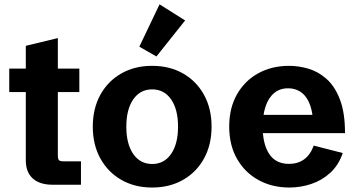

<svg xmlns="http://www.w3.org/2000/svg" viewBox="-20 -839 1622 872"><path d="M218.8 0Q160.2 0 128.7 -28.6Q97.2 -57.1 97.2 -110.8V-420.9H22V-527.3H97.2V-630.9L242.7 -666V-527.3H340.3V-420.9H242.7V-133.8Q242.7 -117.7 247.3 -112.1Q252 -106.4 267.1 -106.4H347.7V0Z M670.9 12.7Q591.3 12.7 530.5 -22.5Q469.7 -57.6 435.5 -119.9Q401.4 -182.1 401.4 -263.7Q401.4 -345.7 435.5 -408Q469.7 -470.2 530.5 -505.1Q591.3 -540 670.9 -540Q751 -540 811.8 -505.1Q872.6 -470.2 906.7 -408Q940.9 -345.7 940.9 -263.7Q940.9 -181.6 906.7 -119.4Q872.6 -57.1 811.5 -22.2Q750.5 12.7 670.9 12.7ZM671.4 -94.2Q725.6 -94.2 757.1 -139.9Q788.6 -185.5 788.6 -263.7Q788.6 -342.3 757.1 -387.7Q725.6 -433.1 670.9 -433.1Q616.7 -433.1 585.2 -387.7Q553.7 -342.3 553.7 -263.7Q553.7 -185.1 585.2 -139.6Q616.7 -94.2 671.4 -94.2ZM690.4 -582.5 612.8 -627 704.6 -819.3 820.8 -746.1Z M1293.9 12.7Q1216.3 12.7 1154.5 -21Q1092.8 -54.7 1056.9 -116.9Q1021 -179.2 1021 -264.2Q1021 -348.6 1056.4 -410.6Q1091.8 -472.7 1153.1 -506.3Q1214.4 -540 1293 -540Q1336.4 -540 1381.1 -526.9Q1425.8 -513.7 1463.4 -480.2Q1501 -446.8 1523.9 -387Q1546.9 -327.1 1546.9 -234.4H1114.3V-317.4H1417L1401.9 -291.5Q1397.9 -344.2 1382.3 -376.5Q1366.7 -408.7 1342.8 -423.3Q1318.8 -438 1289.1 -438Q1250.5 -438 1224.6 -416Q1198.7 -394 1185.8 -354.7Q1172.9 -315.4 1172.9 -263.7Q1172.9 -185.5 1202.4 -140.1Q1231.9 -94.7 1293 -94.7Q1332.5 -94.7 1361.1 -115.2Q1389.6 -135.7 1404.8 -177.7L1536.6 -144Q1518.1 -89.4 1480.5 -54.7Q1442.9 -20 1394.3 -3.7Q1345.7 12.7 1293.9 12.7Z"/></svg>

Font: Schibsted Grotesk
Style: Bold
Weight: 700
Designer: Bakken & Baeck AS, Henrik Kongsvoll
Foundry: Schibsted ASA
Version: Version 1.100;gftools[0.9.25]